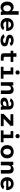

<svg xmlns="http://www.w3.org/2000/svg" viewBox="3390 -4182 803 7624"><g transform="rotate(90 3792.0 -369.5)"><path d="M265.6 12Q199.8 12 149.2 -20.1Q98.7 -52.1 70.6 -111.7Q42.6 -171.3 42.6 -251.7Q42.6 -332.9 71 -390.5Q99.5 -448.1 149.6 -479Q199.8 -509.9 265.6 -509.9Q309.2 -509.9 353.3 -488.4Q397.5 -467 422.5 -424.8V-708H563.3V-192.4Q563.3 -157.2 566.4 -107.1Q569.6 -56.9 580.3 0H445.8L426 -67.6Q393.9 -26.8 351.6 -7.4Q309.2 12 265.6 12ZM308.9 -97.8Q342.1 -97.8 369.2 -113.2Q396.3 -128.7 412.5 -162.5Q428.7 -196.3 428.7 -249.3Q428.7 -328.4 393.8 -364.6Q358.9 -400.9 308.9 -400.9Q258 -400.9 222.7 -362.7Q187.5 -324.5 187.5 -251.7Q187.5 -178.8 222.7 -138.3Q258 -97.8 308.9 -97.8Z M962.8 12Q882.7 12 822.2 -19.8Q761.6 -51.5 727.9 -110.4Q694.1 -169.3 694.1 -250.5Q694.1 -329.7 729.7 -387.8Q765.3 -445.9 825 -477.9Q884.8 -509.9 956.9 -509.9Q1018 -509.9 1066.3 -487.8Q1114.6 -465.7 1147.8 -425.8Q1181 -386 1196.8 -332Q1212.5 -277.9 1207.9 -213.5H831.2Q835.9 -182.2 848 -160.2Q860.2 -138.2 878.5 -124.1Q896.8 -109.9 918.9 -103.5Q940.9 -97 964.7 -97Q1001.3 -97 1026 -108.4Q1050.6 -119.9 1065.7 -138.3L1178.4 -96.6Q1144 -46.3 1088.7 -17.2Q1033.4 12 962.8 12ZM830.9 -298.4H1078.2Q1075.9 -330.9 1060.9 -354.7Q1045.9 -378.4 1020.2 -391.6Q994.6 -404.8 960.8 -404.8Q930.5 -404.8 903.4 -394.3Q876.2 -383.8 857.1 -360.5Q838.1 -337.1 830.9 -298.4Z M1585.7 12Q1527.6 12 1478.2 -2.6Q1428.9 -17.1 1393.4 -45Q1357.9 -72.9 1339.6 -113.6L1459.1 -157.8Q1469.1 -125.1 1504.1 -107.5Q1539.1 -89.9 1587.4 -89.9Q1628.5 -89.9 1657.8 -103.5Q1687.1 -117.1 1687.1 -143.3Q1687.1 -162.1 1668.8 -174.2Q1650.5 -186.3 1604.9 -194.4L1517.3 -210.6Q1444.7 -223.8 1401.2 -258.7Q1357.7 -293.7 1357.7 -352.2Q1357.7 -404.2 1389.3 -439Q1420.8 -473.8 1472 -491.8Q1523.2 -509.9 1582.7 -509.9Q1655.8 -509.9 1716.4 -483.9Q1776.9 -457.9 1804.7 -396.8L1685.7 -352.6Q1675.1 -380.6 1647.8 -394.7Q1620.5 -408.7 1580.7 -408.7Q1536.4 -408.7 1513.7 -395.5Q1491 -382.2 1491 -359.9Q1491 -342.3 1506.2 -332.1Q1521.5 -321.8 1557.1 -314.9L1648.6 -297.9Q1739.9 -281.9 1780.1 -249Q1820.4 -216.2 1820.4 -152.8Q1820.4 -98.4 1788.9 -61.5Q1757.5 -24.6 1704.4 -6.3Q1651.3 12 1585.7 12Z M2251.9 0Q2193.2 0 2158.5 -10.6Q2123.7 -21.1 2108.8 -50.4Q2093.8 -79.7 2093.8 -137.1V-389.5H1993.2V-496H2093.8V-620H2234.6V-496H2437.8V-389.5H2234.6V-169.4Q2234.6 -133.4 2248.2 -122.4Q2261.8 -111.3 2298.2 -111.3H2387.8V0Z M2630.5 0V-106.5H2796.4V-389.5H2656.3V-496H2937.2V-106.5H3103.1V0ZM2857 -581Q2821.6 -581 2796.9 -605.7Q2772.2 -630.3 2772.2 -665.8Q2772.2 -701.1 2796.9 -725.8Q2821.6 -750.5 2857 -750.5Q2892.3 -750.5 2917 -725.8Q2941.7 -701.1 2941.7 -665.8Q2941.7 -630.3 2917 -605.7Q2892.3 -581 2857 -581Z M3242.7 0V-496H3366.4L3383.1 -428.5Q3394.3 -445.9 3416 -465Q3437.7 -484 3469.6 -497Q3501.5 -509.9 3540.4 -509.9Q3601.9 -509.9 3639.5 -487.6Q3677.2 -465.3 3694.6 -422.4Q3712.1 -379.6 3712.1 -319.4V0H3571.3V-289.1Q3571.3 -344.3 3551.4 -372.6Q3531.6 -400.9 3486.7 -400.9Q3435.1 -400.9 3409.3 -363.9Q3383.5 -326.8 3383.5 -256.6V0Z M4028.3 12Q3953.2 12 3904.1 -26.4Q3855 -64.8 3855 -131.4Q3855 -221.4 3942.7 -262.5Q4030.4 -303.6 4195.3 -312.7V-325.8Q4195.3 -371.3 4171 -393.4Q4146.6 -415.4 4098.9 -415.4Q4062 -415.4 4036.2 -397.5Q4010.4 -379.5 4002.2 -351.7L3883.6 -392Q3907.5 -443.4 3964.8 -476.7Q4022.1 -509.9 4105.7 -509.9Q4213.1 -509.9 4270.6 -462.1Q4328.1 -414.3 4328.1 -312.4V-187Q4328.1 -130.3 4333.2 -80.1Q4338.3 -29.9 4346.1 0H4218.4L4200 -63.8Q4174.6 -24.3 4130.7 -6.2Q4086.8 12 4028.3 12ZM4076.6 -81.9Q4112.3 -81.9 4138.9 -93.1Q4165.5 -104.3 4180.4 -130.8Q4195.3 -157.3 4195.3 -202V-229.4Q4098.1 -223.3 4048.2 -203.5Q3998.3 -183.7 3998.3 -143Q3998.3 -116.3 4020 -99.1Q4041.7 -81.9 4076.6 -81.9Z M4500.9 0V-112.1L4787.8 -383.9H4515.1V-496H4975.2V-383.9L4689.8 -112.1H4988.9V0Z M5158.5 0V-106.5H5324.4V-389.5H5184.3V-496H5465.2V-106.5H5631.1V0ZM5385 -581Q5349.6 -581 5324.9 -605.7Q5300.2 -630.3 5300.2 -665.8Q5300.2 -701.1 5324.9 -725.8Q5349.6 -750.5 5385 -750.5Q5420.3 -750.5 5445 -725.8Q5469.7 -701.1 5469.7 -665.8Q5469.7 -630.3 5445 -605.7Q5420.3 -581 5385 -581Z M6004 12Q5954 12 5906.9 -3.8Q5859.9 -19.6 5822.4 -51.8Q5784.8 -84.1 5763.2 -133.5Q5741.6 -182.9 5741.6 -250.1Q5741.6 -317.3 5763.2 -366.3Q5784.8 -415.3 5822.4 -447.2Q5859.9 -479.1 5906.9 -494.5Q5954 -509.9 6004 -509.9Q6055 -509.9 6101.7 -494.5Q6148.3 -479.1 6185.9 -447.2Q6223.4 -415.3 6244.9 -366.3Q6266.4 -317.3 6266.4 -250.1Q6266.4 -182.9 6244.9 -133.5Q6223.4 -84.1 6185.9 -51.8Q6148.3 -19.6 6101.7 -3.8Q6055 12 6004 12ZM6004 -97Q6038.1 -97 6064.8 -114Q6091.5 -131 6107.3 -165.1Q6123.1 -199.2 6123.1 -250.1Q6123.1 -302 6106.9 -335.2Q6090.7 -368.4 6064.1 -384.7Q6037.4 -400.9 6004 -400.9Q5971.4 -400.9 5944.3 -384.7Q5917.3 -368.4 5901.1 -335.2Q5884.9 -302 5884.9 -250.1Q5884.9 -199.2 5900.7 -165.1Q5916.5 -131 5943.6 -114Q5970.6 -97 6004 -97Z M6402.7 0V-496H6526.4L6543.1 -428.5Q6554.3 -445.9 6576 -465Q6597.7 -484 6629.6 -497Q6661.5 -509.9 6700.4 -509.9Q6761.9 -509.9 6799.5 -487.6Q6837.2 -465.3 6854.6 -422.4Q6872.1 -379.6 6872.1 -319.4V0H6731.3V-289.1Q6731.3 -344.3 6711.4 -372.6Q6691.6 -400.9 6646.7 -400.9Q6595.1 -400.9 6569.3 -363.9Q6543.5 -326.8 6543.5 -256.6V0Z M7282.8 12Q7202.7 12 7142.2 -19.8Q7081.6 -51.5 7047.9 -110.4Q7014.1 -169.3 7014.1 -250.5Q7014.1 -329.7 7049.7 -387.8Q7085.3 -445.9 7145 -477.9Q7204.8 -509.9 7276.9 -509.9Q7338 -509.9 7386.3 -487.8Q7434.6 -465.7 7467.8 -425.8Q7501 -386 7516.8 -332Q7532.5 -277.9 7527.9 -213.5H7151.2Q7155.9 -182.2 7168 -160.2Q7180.2 -138.2 7198.5 -124.1Q7216.8 -109.9 7238.9 -103.5Q7260.9 -97 7284.7 -97Q7321.3 -97 7346 -108.4Q7370.6 -119.9 7385.7 -138.3L7498.4 -96.6Q7464 -46.3 7408.7 -17.2Q7353.4 12 7282.8 12ZM7150.9 -298.4H7398.2Q7395.9 -330.9 7380.9 -354.7Q7365.9 -378.4 7340.2 -391.6Q7314.6 -404.8 7280.8 -404.8Q7250.5 -404.8 7223.4 -394.3Q7196.2 -383.8 7177.1 -360.5Q7158.1 -337.1 7150.9 -298.4Z"/></g></svg>

Font: Atkinson Hyperlegible Mono ExtraLight
Style: Regular
Weight: 200
Monospace: yes
Designer: Elliott Scott, Megan Eiswerth, Linus Boman, Theodore Petrosky, Letters from Sweden
Foundry: Applied Design Works, Letters from Sweden
Version: Version 2.001